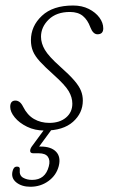

<svg xmlns="http://www.w3.org/2000/svg" viewBox="-20 -478 419 714"><path d="M163.5 -21Q202 -21 225.5 -40.8Q249 -60.5 249 -92.5Q249 -116 235.5 -139Q222 -162 179.5 -200Q147 -229 128.5 -249.2Q110 -269.5 102.5 -287.8Q95 -306 95 -328.5Q95 -381 135.8 -419.2Q176.5 -457.5 252 -457.5Q285 -457.5 310.2 -444.8Q335.5 -432 349.8 -412.5Q364 -393 364 -372.5Q364 -350.5 342.5 -350.5Q326 -350.5 316 -376.5Q306 -404 288 -418.8Q270 -433.5 240 -433.5Q190 -433.5 161.2 -405.5Q132.5 -377.5 132.5 -341.5Q132.5 -317 147 -292.5Q161.5 -268 203 -231Q238 -200 256.2 -178.8Q274.5 -157.5 281.2 -140.2Q288 -123 288 -104Q288 -57.5 251.5 -25Q215 7.5 146.5 7.5Q109.5 7.5 80.5 -6.8Q51.5 -21 34.8 -41.5Q18 -62 18 -80.5Q18 -104 37.5 -104Q45 -104 52.2 -99Q59.5 -94 66 -81Q81.5 -50 106.5 -35.5Q131.5 -21 163.5 -21ZM153.5 -8.5H181L125.5 67H131.5Q170 67 188.5 86.2Q207 105.5 198.5 139.5Q189.5 174 160.2 195.2Q131 216.5 93 216.5Q60.5 216.5 40.2 200Q20 183.5 27 157.5Q31 141.5 43 141.5Q55.5 141.5 53.5 154.5Q51.5 174.5 65.8 182.8Q80 191 99.5 191Q148.5 191 161.5 140.5Q167.5 118.5 158.2 105.2Q149 92 124 92H104Q93 92 92.2 84.2Q91.5 76.5 98 67Z"/></svg>

Font: Fraunces 9pt S100 Thin
Style: Italic
Weight: 100
Italic angle: -16°
Version: Version 1.000; ttfautohint (v1.8.3)